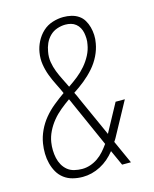

<svg xmlns="http://www.w3.org/2000/svg" viewBox="-113 -819 726 904"><g transform="rotate(-15 250.0 -367.5)"><path d="M178 8Q153 8 129.5 2Q106 -4 87.5 -18Q69 -32 57.5 -52Q46 -72 40 -95.5Q34 -119 33.5 -143.5Q33 -168 37 -193Q42 -224 56 -254Q70 -284 91 -309.5Q112 -335 138.5 -356.5Q165 -378 192 -397Q181 -422 168.5 -446.5Q156 -471 146 -497.5Q136 -524 131.5 -552.5Q127 -581 132 -611Q136 -637 149 -662.5Q162 -688 182.5 -707Q203 -726 230 -734.5Q257 -743 283 -743Q303 -743 322 -738.5Q341 -734 356.5 -723.5Q372 -713 381.5 -697Q391 -681 396 -662.5Q401 -644 402 -624Q403 -604 399 -584Q394 -554 379.5 -524.5Q365 -495 343 -470Q321 -445 295 -424Q269 -403 241 -385Q246 -376 250 -366.5Q254 -357 258 -348L344 -157Q345 -159 346 -161Q347 -163 348 -165L418 -294H463L383 -147Q378 -138 373.5 -129.5Q369 -121 363 -113L414 0H371L337 -75Q322 -56 304 -40.5Q286 -25 265 -14Q244 -3 222 2.5Q200 8 178 8ZM225 -419Q249 -435 271 -452.5Q293 -470 311.5 -491.5Q330 -513 343 -538Q356 -563 360 -589Q363 -603 362.5 -617.5Q362 -632 359.5 -645Q357 -658 350.5 -670Q344 -682 333.5 -690.5Q323 -699 310 -702.5Q297 -706 283 -706Q263 -706 242.5 -699Q222 -692 207 -677Q192 -662 183.5 -643Q175 -624 172 -604Q167 -578 171 -553.5Q175 -529 184 -506Q193 -483 204 -461.5Q215 -440 225 -419ZM185 -29Q205 -29 224.5 -35.5Q244 -42 261.5 -54Q279 -66 293 -82Q307 -98 319 -115L222 -333Q219 -341 215.5 -348Q212 -355 209 -362Q186 -346 163.5 -327.5Q141 -309 123 -287Q105 -265 92.5 -239.5Q80 -214 76 -188Q73 -169 73.5 -149.5Q74 -130 78 -111.5Q82 -93 91 -77Q100 -61 114 -49.5Q128 -38 147 -33.5Q166 -29 185 -29Z"/></g></svg>

Font: Iosevka Curly Extralight
Style: Italic
Weight: 200
Italic angle: -9°
Monospace: yes
Designer: Belleve Invis
Foundry: Belleve Invis
Version: Version 22.1.2; ttfautohint (v1.8.4)